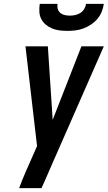

<svg xmlns="http://www.w3.org/2000/svg" viewBox="-20 -975 558 995"><path d="M195 0H79Q94 -40 111 -79.5Q128 -119 146 -159L172 -218L112 -735H228L253 -354L402 -735H518L248 -120L214 -42ZM329 -815Q308 -815 288 -817.5Q268 -820 250 -827.5Q232 -835 217 -847.5Q202 -860 193.5 -877Q185 -894 184 -914Q183 -934 186 -955H278Q276 -941 279.5 -928.5Q283 -916 292.5 -908Q302 -900 315 -897Q328 -894 342 -894Q356 -894 370 -897Q384 -900 396.5 -908Q409 -916 416.5 -928.5Q424 -941 426 -955H518Q515 -934 507 -914Q499 -894 484.5 -877Q470 -860 451 -847.5Q432 -835 412 -827.5Q392 -820 371 -817.5Q350 -815 329 -815Z"/></svg>

Font: Iosevka Oblique
Style: Bold
Weight: 700
Italic angle: -9°
Monospace: yes
Designer: Belleve Invis
Foundry: Belleve Invis
Version: Version 32.5.0; ttfautohint (v1.8.4)